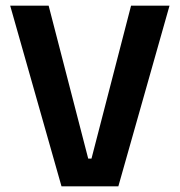

<svg xmlns="http://www.w3.org/2000/svg" viewBox="-20 -659 636 679"><path d="M398.5 0H197.5L16 -639H152L292 -98H303.5L443.5 -639H579.5Z"/></svg>

Font: Anek Malayalam Medium SemiBold
Style: Regular
Weight: 600
Version: Version 1.003